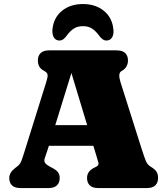

<svg xmlns="http://www.w3.org/2000/svg" viewBox="-20 -956 853 976"><path d="M283.5 -51Q283.5 -27.5 269.5 -13.8Q255.5 0 226 0H84.5Q55 0 41 -13.8Q27 -27.5 27 -51Q27 -78.5 56 -101L67 -109.5Q76.5 -116.5 82.8 -126.2Q89 -136 100 -171L214.5 -537Q223 -563.5 222 -575.5Q221 -587.5 202 -597Q172.5 -612.5 172.5 -649Q172.5 -672.5 186.5 -686.2Q200.5 -700 230 -700H573Q602.5 -700 616.5 -686.2Q630.5 -672.5 630.5 -649Q630.5 -612.5 597.5 -594.5Q578.5 -584 592 -540L697.5 -207Q712 -161.5 720.5 -140Q729 -118.5 745.5 -109Q767.5 -96 775.5 -83.2Q783.5 -70.5 783.5 -51Q783.5 -27.5 769.5 -13.8Q755.5 0 726 0H480Q450 0 436.2 -13.8Q422.5 -27.5 422.5 -51Q422.5 -84.5 455.5 -101.5L471.5 -110Q483.5 -116.5 480.2 -129.2Q477 -142 468.5 -169L454.5 -215H228.5L221.5 -193Q214 -169 208.5 -154.8Q203 -140.5 207.8 -130.5Q212.5 -120.5 234.5 -108.5L250.5 -100Q265.5 -92 274.5 -80.8Q283.5 -69.5 283.5 -51ZM261 -320H423L343 -585ZM401.5 -823Q375.5 -823 357 -811.8Q338.5 -800.5 322 -778.5Q312 -764.5 302.8 -757.2Q293.5 -750 282 -750Q263.5 -750 254 -765.5Q244.5 -781 246.5 -805.5Q252 -865.5 294.5 -900.5Q337 -935.5 401.5 -935.5Q466 -935.5 508.5 -900.5Q551 -865.5 556.5 -805.5Q559 -781 549.5 -765.5Q540 -750 521 -750Q510 -750 500.5 -757.2Q491 -764.5 481 -778.5Q464.5 -800.5 446.2 -811.8Q428 -823 401.5 -823Z"/></svg>

Font: Fraunces 9pt S100 Black
Style: Regular
Weight: 900
Version: Version 1.000; ttfautohint (v1.8.3)